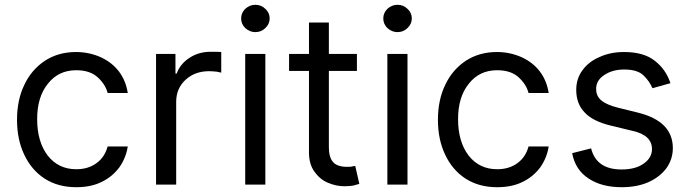

<svg xmlns="http://www.w3.org/2000/svg" viewBox="-20 -770 2877 801"><path d="M166 -25Q111 -61 81 -125Q51 -188 51 -270Q51 -354 82 -417Q111 -479 168 -517Q224 -553 297 -553Q352 -553 401 -531Q448 -509 476 -472Q505 -434 513 -382H429Q420 -418 387 -448Q355 -477 298 -477Q224 -477 180 -421Q135 -366 135 -273Q135 -179 179 -121Q224 -64 298 -64Q348 -64 382 -89Q417 -114 429 -159H513Q506 -112 478 -72Q448 -32 404 -11Q360 11 298 11Q222 11 166 -25Z M712 -545V-463H717Q732 -504 771 -529Q809 -554 859 -554H882Q892 -553 903 -553V-467Q902 -467 884 -471Q864 -473 852 -473Q793 -473 754 -437Q715 -401 715 -345V0H631V-545Z M1087 -545V0H1003V-545ZM1003 -653Q986 -670 986 -693Q986 -716 1003 -733Q1022 -750 1045 -750Q1070 -750 1087 -733Q1105 -717 1105 -693Q1105 -670 1087 -653Q1070 -636 1045 -636Q1022 -636 1003 -653Z M1352 -474V-156Q1352 -122 1363 -103Q1373 -86 1390 -80Q1407 -74 1425 -74Q1442 -74 1448 -75Q1453 -77 1456.5 -77Q1460 -77 1462 -78L1479 -3L1455 4Q1440 7 1416 7Q1382 7 1347 -8Q1314 -22 1291 -55Q1269 -86 1269 -134V-474H1186V-545H1269V-676H1352V-545H1469V-474Z M1680 -545V0H1596V-545ZM1596 -653Q1579 -670 1579 -693Q1579 -716 1596 -733Q1615 -750 1638 -750Q1663 -750 1680 -733Q1698 -717 1698 -693Q1698 -670 1680 -653Q1663 -636 1638 -636Q1615 -636 1596 -653Z M1922 -25Q1867 -61 1837 -125Q1807 -188 1807 -270Q1807 -354 1838 -417Q1867 -479 1924 -517Q1980 -553 2053 -553Q2108 -553 2157 -531Q2204 -509 2232 -472Q2261 -434 2269 -382H2185Q2176 -418 2143 -448Q2111 -477 2054 -477Q1980 -477 1936 -421Q1891 -366 1891 -273Q1891 -179 1935 -121Q1980 -64 2054 -64Q2104 -64 2138 -89Q2173 -114 2185 -159H2269Q2262 -112 2234 -72Q2204 -32 2160 -11Q2116 11 2054 11Q1978 11 1922 -25Z M2665 -455Q2640 -480 2584 -480Q2535 -480 2501 -457Q2467 -435 2467 -399Q2467 -368 2490 -350Q2512 -332 2561 -320L2642 -300Q2787 -264 2787 -152Q2787 -106 2760 -68Q2732 -31 2685 -10Q2637 11 2574 11Q2490 11 2436 -25Q2380 -61 2367 -131L2446 -151Q2468 -63 2573 -63Q2632 -63 2666 -88Q2700 -112 2700 -148Q2700 -206 2619 -224L2528 -246Q2453 -264 2419 -301Q2384 -337 2384 -395Q2384 -442 2410 -477Q2436 -513 2481 -532Q2526 -553 2584 -553Q2665 -553 2711 -517Q2758 -481 2777 -423L2702 -402Q2689 -432 2665 -455Z"/></svg>

Font: Sinter
Style: Regular
Weight: 400
Foundry: Adobe & rsms
Version: Version 1.000